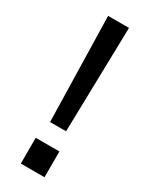

<svg xmlns="http://www.w3.org/2000/svg" viewBox="-185 -739 614 780"><g transform="rotate(30 122.0 -348.5)"><path d="M85 -205.5 73.5 -697H171.5L160 -205.5ZM66.5 0V-121H177.5V0Z"/></g></svg>

Font: HK Grotesk Medium
Style: Regular
Weight: 500
Designer: Alfredo Marco Pradil
Foundry: Hanken Design Co.
Version: Version 3.001;FEAKit 1.0